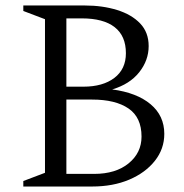

<svg xmlns="http://www.w3.org/2000/svg" viewBox="-20 -680 671 700"><path d="M65 0V-20L144 -50V-610L65 -640V-660H289Q354 -660 407 -643.5Q460 -627 491 -594.5Q522 -562 522 -512Q522 -460 487.5 -416.5Q453 -373 389 -354Q479 -342 529 -300Q579 -258 579 -192Q579 -137 544.5 -93.5Q510 -50 451 -25Q392 0 316 0ZM278 -613H222V-364H284Q355 -364 397 -396Q439 -428 439 -486Q439 -549 398 -581Q357 -613 278 -613ZM316 -317H222V-46H323Q402 -46 449 -84.5Q496 -123 496 -182Q496 -252 448.5 -284.5Q401 -317 316 -317Z"/></svg>

Font: Spectral Light
Style: Regular
Weight: 300
Designer: Jean-Baptiste Levee
Foundry: Production Type
Version: Version 2.001